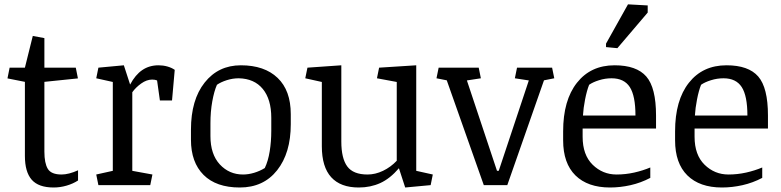

<svg xmlns="http://www.w3.org/2000/svg" viewBox="-20 -835 3523 866"><path d="M321.8 -529.8 331.5 -481.4 180.2 -465.8V-150.9Q180.2 -99.1 195.6 -73.5Q210.9 -47.9 257.8 -47.9Q273.4 -47.9 292.5 -52.7Q311.5 -57.6 332 -66.9V-21Q309.6 -6.3 280.5 2.2Q251.5 10.7 222.2 10.7Q153.8 10.7 123 -24.4Q92.3 -59.6 92.3 -131.8V-465.8L13.7 -481.4L23.4 -529.8H92.3L127.9 -672.9L180.2 -663.1V-529.8Z M488.8 -465.3 414.1 -481.9 423.8 -529.8 538.6 -540.5 566.9 -453.6Q590.3 -497.6 621.8 -519Q653.3 -540.5 695.3 -540.5Q715.3 -540.5 734.6 -535.2Q753.9 -529.8 768.1 -520L755.9 -381.8H701.2L688.5 -472.2Q679.2 -476.1 666.5 -476.1Q641.6 -476.1 616.7 -458.3Q591.8 -440.4 576.7 -418.9V-64.5L667.5 -47.9L657.7 0H423.8L414.1 -47.9L488.8 -64.5Z M1061.5 10.7Q955.1 10.7 898.2 -46.1Q841.3 -103 841.3 -204.6V-250Q841.3 -384.8 903.1 -462.6Q964.8 -540.5 1066.4 -540.5Q1172.9 -540.5 1232.2 -483.6Q1291.5 -426.8 1291.5 -320.3V-274.4Q1291.5 -145 1230 -67.1Q1168.5 10.7 1061.5 10.7ZM1203.6 -303.7Q1203.6 -387.2 1165.3 -433.8Q1127 -480.5 1056.6 -481.9Q1029.8 -481.9 1002.9 -473.4Q976.1 -464.8 958.5 -452.6Q945.8 -423.8 937.5 -377.9Q929.2 -332 929.2 -279.3V-221.2Q929.2 -139.2 971.4 -93.5Q1013.7 -47.9 1076.2 -47.9Q1100.6 -47.9 1126.5 -55.7Q1152.3 -63.5 1174.3 -77.1Q1189.5 -108.9 1196.5 -152.8Q1203.6 -196.8 1203.6 -245.6Z M1519.5 -196.8Q1519.5 -120.6 1546.4 -84.2Q1573.2 -47.9 1637.7 -47.9Q1672.9 -47.9 1707.5 -64.5Q1742.2 -81.1 1769.5 -109.9V-465.3L1680.2 -481.9L1689.9 -529.8L1857.4 -540.5V-64.5L1932.1 -47.9L1922.4 0L1807.6 10.7L1779.3 -76.2Q1739.7 -29.8 1695.6 -9.5Q1651.4 10.7 1598.1 10.7Q1516.1 10.7 1473.9 -35.6Q1431.6 -82 1431.6 -175.3V-465.3L1356.9 -481.9L1366.7 -529.8L1519.5 -540.5Z M2480 -481.9 2433.6 -472.7 2268.1 0H2162.1L1995.1 -472.7L1948.7 -481.9L1958.5 -529.8H2139.2L2148.9 -481.9L2085.9 -472.2L2221.7 -64.5H2229.5L2365.2 -472.2L2302.2 -481.9L2312 -529.8H2470.2Z M2607.9 -255.4V-218.3Q2607.9 -136.2 2653.1 -92Q2698.2 -47.9 2760.7 -47.9Q2801.3 -47.9 2840.3 -56.6Q2879.4 -65.4 2913.1 -79.6V-32.7Q2870.6 -10.3 2824 0.2Q2777.3 10.7 2731.4 10.7Q2630.9 10.7 2575.4 -43.9Q2520 -98.6 2520 -202.1V-242.7Q2520 -382.8 2582.3 -461.7Q2644.5 -540.5 2752 -540.5Q2851.1 -540.5 2895 -490Q2939 -439.5 2939 -314V-255.4ZM2637.2 -452.6Q2626.5 -425.3 2618.9 -386.2Q2611.3 -347.2 2609.4 -314H2846.2Q2846.2 -402.8 2820.6 -442.4Q2794.9 -481.9 2738.3 -481.9Q2709.5 -481.9 2681.6 -473.1Q2653.8 -464.4 2637.2 -452.6ZM2713.4 -638.2 2812.5 -815.4 2901.4 -810.5V-778.3L2764.6 -617.7L2713.4 -622.6Z M3112.8 -255.4V-218.3Q3112.8 -136.2 3158 -92Q3203.1 -47.9 3265.6 -47.9Q3306.2 -47.9 3345.2 -56.6Q3384.3 -65.4 3418 -79.6V-32.7Q3375.5 -10.3 3328.9 0.2Q3282.2 10.7 3236.3 10.7Q3135.7 10.7 3080.3 -43.9Q3024.9 -98.6 3024.9 -202.1V-242.7Q3024.9 -382.8 3087.2 -461.7Q3149.4 -540.5 3256.8 -540.5Q3356 -540.5 3399.9 -490Q3443.8 -439.5 3443.8 -314V-255.4ZM3142.1 -452.6Q3131.3 -425.3 3123.8 -386.2Q3116.2 -347.2 3114.3 -314H3351.1Q3351.1 -402.8 3325.4 -442.4Q3299.8 -481.9 3243.2 -481.9Q3214.4 -481.9 3186.5 -473.1Q3158.7 -464.4 3142.1 -452.6Z"/></svg>

Font: Noticia Text
Style: Regular
Weight: 400
Designer: JM Sole
Foundry: JM Sole
Version: Version 1.003